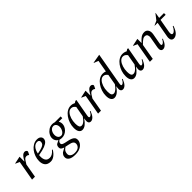

<svg xmlns="http://www.w3.org/2000/svg" viewBox="196 -2021 3531 3531"><g transform="rotate(-45 1962.0 -255.0)"><path d="M43 0 112 -389 34 -424V-430L175 -460H178V-337H182Q214 -396 236.5 -421.5Q259 -447 276.5 -453.5Q294 -460 308 -460Q326 -460 341 -448.5Q356 -437 356 -422Q356 -417 353 -411L328 -360H322L311 -368Q303 -374 293.5 -376.5Q284 -379 275 -379Q257 -379 242.5 -371.5Q228 -364 210.5 -340.5Q193 -317 166 -270L119 0Z M524 10Q447 10 411 -32.5Q375 -75 375 -148Q375 -207 394.5 -262.5Q414 -318 448.5 -362.5Q483 -407 528.5 -433.5Q574 -460 627 -460Q677 -460 702.5 -437Q728 -414 728 -383Q728 -349 704 -320.5Q680 -292 620.5 -268.5Q561 -245 453 -227Q451 -207 451 -185Q451 -124 477 -88Q503 -52 559 -52Q592 -52 624 -70Q656 -88 690 -129H692L702 -121Q668 -62 620.5 -26Q573 10 524 10ZM600 -425Q546 -425 508.5 -380.5Q471 -336 458 -263Q533 -276 575 -291Q617 -306 634 -326.5Q651 -347 651 -378Q651 -398 638 -411.5Q625 -425 600 -425Z M976 -153Q946 -153 921 -162Q898 -151 888.5 -134.5Q879 -118 879 -100Q879 -80 899 -69Q919 -58 950.5 -51Q982 -44 1018 -36.5Q1054 -29 1085.5 -16.5Q1117 -4 1137 17.5Q1157 39 1157 75Q1157 115 1132 153Q1107 191 1057.5 215.5Q1008 240 932 240Q843 240 800.5 211Q758 182 758 138Q758 106 767.5 88Q777 70 799 48L879 3V1Q848 -8 827.5 -24Q807 -40 807 -71Q807 -92 812 -106Q817 -120 831 -136L898 -170V-173Q871 -189 855.5 -216.5Q840 -244 840 -279Q840 -321 864.5 -362.5Q889 -404 931.5 -432Q974 -460 1029 -460Q1056 -460 1085 -450H1236V-406H1147L1143 -403Q1164 -375 1164 -329Q1164 -301 1151 -270.5Q1138 -240 1113 -213Q1088 -186 1053.5 -169.5Q1019 -153 976 -153ZM994 -192Q1022 -192 1043.5 -213Q1065 -234 1077.5 -264.5Q1090 -295 1090 -325Q1090 -368 1069 -394.5Q1048 -421 1014 -421Q984 -421 961.5 -401.5Q939 -382 927 -352Q915 -322 915 -290Q915 -246 936.5 -219Q958 -192 994 -192ZM833 127Q833 164 864.5 186.5Q896 209 949 209Q1018 209 1051 178Q1084 147 1084 104Q1084 76 1067.5 59.5Q1051 43 1024 34Q997 25 965.5 19.5Q934 14 904 7Q858 39 845.5 68.5Q833 98 833 127Z M1346 10Q1306 10 1281.5 -24.5Q1257 -59 1257 -128Q1257 -190 1276.5 -249Q1296 -308 1330.5 -356Q1365 -404 1410 -432Q1455 -460 1506 -460Q1531 -460 1554 -454Q1577 -448 1595 -438L1630 -460H1655L1594 -119Q1589 -89 1592.5 -76Q1596 -63 1609 -63Q1626 -63 1646 -81.5Q1666 -100 1684 -138L1697 -132Q1668 -57 1634.5 -23.5Q1601 10 1566 10Q1531 10 1518 -17Q1505 -44 1513 -89L1518 -115H1514Q1476 -57 1434 -23.5Q1392 10 1346 10ZM1333 -167Q1333 -111 1345.5 -83.5Q1358 -56 1393 -56Q1417 -56 1441 -72Q1465 -88 1487 -113Q1509 -138 1526 -164L1563 -370Q1544 -395 1524.5 -408Q1505 -421 1477 -421Q1434 -421 1401.5 -384Q1369 -347 1351 -289Q1333 -231 1333 -167Z M1760 0 1829 -389 1751 -424V-430L1892 -460H1895V-337H1899Q1931 -396 1953.5 -421.5Q1976 -447 1993.5 -453.5Q2011 -460 2025 -460Q2043 -460 2058 -448.5Q2073 -437 2073 -422Q2073 -417 2070 -411L2045 -360H2039L2028 -368Q2020 -374 2010.5 -376.5Q2001 -379 1992 -379Q1974 -379 1959.5 -371.5Q1945 -364 1927.5 -340.5Q1910 -317 1883 -270L1836 0Z M2181 10Q2141 10 2116.5 -24.5Q2092 -59 2092 -128Q2092 -190 2111.5 -249Q2131 -308 2165.5 -356Q2200 -404 2245 -432Q2290 -460 2341 -460Q2377 -460 2410 -447L2451 -680L2364 -714V-720L2537 -750H2540L2429 -119Q2424 -89 2427 -76Q2430 -63 2444 -63Q2461 -63 2481 -81.5Q2501 -100 2519 -138L2532 -132Q2503 -57 2469.5 -23.5Q2436 10 2401 10Q2366 10 2353 -17Q2340 -44 2348 -89L2353 -115H2349Q2265 10 2181 10ZM2168 -167Q2168 -104 2182 -80Q2196 -56 2228 -56Q2257 -56 2293 -85.5Q2329 -115 2361 -164L2397 -369Q2376 -397 2356.5 -409Q2337 -421 2312 -421Q2272 -421 2239.5 -386Q2207 -351 2187.5 -293.5Q2168 -236 2168 -167Z M2693 10Q2653 10 2628.5 -24.5Q2604 -59 2604 -128Q2604 -190 2623.5 -249Q2643 -308 2677.5 -356Q2712 -404 2757 -432Q2802 -460 2853 -460Q2878 -460 2901 -454Q2924 -448 2942 -438L2977 -460H3002L2941 -119Q2936 -89 2939.5 -76Q2943 -63 2956 -63Q2973 -63 2993 -81.5Q3013 -100 3031 -138L3044 -132Q3015 -57 2981.5 -23.5Q2948 10 2913 10Q2878 10 2865 -17Q2852 -44 2860 -89L2865 -115H2861Q2823 -57 2781 -23.5Q2739 10 2693 10ZM2680 -167Q2680 -111 2692.5 -83.5Q2705 -56 2740 -56Q2764 -56 2788 -72Q2812 -88 2834 -113Q2856 -138 2873 -164L2910 -370Q2891 -395 2871.5 -408Q2852 -421 2824 -421Q2781 -421 2748.5 -384Q2716 -347 2698 -289Q2680 -231 2680 -167Z M3107 0 3176 -389 3098 -424V-430L3240 -460H3243V-355H3247Q3282 -394 3309 -417Q3336 -440 3361 -450Q3386 -460 3419 -460Q3468 -460 3494.5 -420Q3521 -380 3509 -312L3474 -119Q3469 -89 3472.5 -76Q3476 -63 3489 -63Q3506 -63 3526 -81.5Q3546 -100 3564 -138L3577 -132Q3548 -57 3514.5 -23.5Q3481 10 3446 10Q3411 10 3398 -17Q3385 -44 3393 -89L3432 -309Q3437 -344 3423.5 -371.5Q3410 -399 3366 -399Q3344 -399 3320.5 -384Q3297 -369 3275 -348.5Q3253 -328 3236 -309L3183 0Z M3725 10Q3692 10 3675 -11Q3658 -32 3658 -70Q3658 -78 3659 -88Q3660 -98 3662 -108L3715 -406H3641V-412L3726 -450L3812 -560H3818L3799 -450H3924V-406H3791L3746 -152Q3744 -139 3743 -128.5Q3742 -118 3742 -110Q3742 -86 3750 -76Q3758 -66 3771 -66Q3794 -66 3820.5 -92Q3847 -118 3869 -167L3882 -161Q3849 -66 3808.5 -28Q3768 10 3725 10Z"/></g></svg>

Font: Spectral
Style: Italic
Weight: 400
Italic angle: -10°
Designer: Jean-Baptiste Levee
Foundry: Production Type
Version: Version 2.001